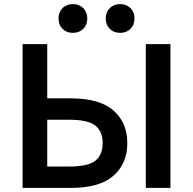

<svg xmlns="http://www.w3.org/2000/svg" viewBox="-20 -915 940 935"><path d="M90 0V-700H210V-436H325Q466 -436 533 -376.5Q600 -317 600 -218Q600 -119 533 -59.5Q466 0 325 0ZM210 -104H315Q410 -104 445 -133Q480 -162 480 -218Q480 -274 445 -303Q410 -332 315 -332H210ZM690 0V-700H810V0ZM335 -755Q304 -755 284.5 -774.5Q265 -794 265 -825Q265 -856 284.5 -875.5Q304 -895 335 -895Q366 -895 385.5 -875.5Q405 -856 405 -825Q405 -794 385.5 -774.5Q366 -755 335 -755ZM565 -755Q534 -755 514.5 -774.5Q495 -794 495 -825Q495 -856 514.5 -875.5Q534 -895 565 -895Q596 -895 615.5 -875.5Q635 -856 635 -825Q635 -794 615.5 -774.5Q596 -755 565 -755Z"/></svg>

Font: Golos Text Medium
Style: Regular
Weight: 500
Designer: A.Korolkova, Vitaly Kuzmin
Foundry: ParaType Ltd
Version: Version 2.004